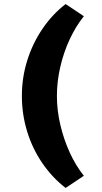

<svg xmlns="http://www.w3.org/2000/svg" viewBox="-20 -736 503 948"><path d="M304 192Q238 141 189 69.5Q140 -2 114 -87Q88 -172 88 -262Q88 -353 114.5 -437.5Q141 -522 189.5 -593.5Q238 -665 304 -716L394 -656Q354 -606 324 -541.5Q294 -477 277.5 -405Q261 -333 261 -262Q261 -191 278 -119Q295 -47 324.5 17.5Q354 82 394 132Z"/></svg>

Font: REM Medium
Style: Bold
Weight: 700
Version: Version 1.005;gftools[0.9.28]